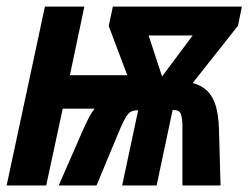

<svg xmlns="http://www.w3.org/2000/svg" viewBox="-27 -565 757 585"><path d="M-6.8 0 109.9 -544.9H230L186 -335.9H360.8L304.2 -485.8L316.9 -544.9H710L698.2 -486.8L560.1 -312Q587.9 -304.7 605 -287.6Q622.1 -270.5 630.4 -242.4Q638.7 -214.4 640.1 -172.9L645 0H528.8V-188Q527.8 -205.6 525.1 -214.6Q522.5 -223.6 516.4 -226.8Q510.3 -230 499 -230L450.2 0H345.2L394 -229Q381.3 -229 373.3 -225.3Q365.2 -221.7 358.4 -210.9Q351.6 -200.2 341.8 -179.2L267.1 0H151.9L228 -173.8Q237.8 -195.3 245.4 -209.5Q252.9 -223.6 261.2 -233.9H164.1L113.8 0ZM466.8 -332 560.1 -457H425.8Z"/></svg>

Font: Open Sans Condensed
Style: Italic
Weight: 400
Width: 3
Italic angle: -12°
Designer: Monotype Design Team
Foundry: Monotype Imaging Inc.
Version: Version 3.000